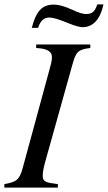

<svg xmlns="http://www.w3.org/2000/svg" viewBox="-28 -856 492 876"><path d="M416 -836C405 -803 392 -792 365 -792C350 -792 333 -797 303 -811C265 -828 240 -835 217 -835C165 -835 137 -806 117 -729H146C156 -761 172 -776 197 -776C214 -776 238 -769 292 -747C318 -737 336 -732 349 -732C397 -732 430 -769 444 -836ZM384 -653H137V-637C193 -634 209 -619 209 -594C209 -578 203 -557 196 -532L76 -91C61 -35 47 -26 -8 -16V0H236V-16C179 -23 167 -27 167 -55C167 -75 173 -99 182 -131L302 -560C319 -621 328 -630 384 -637Z"/></svg>

Font: XITS
Style: Italic
Weight: 400
Italic angle: -16.33°
Designer: MicroPress Inc., with final additions and corrections provided by Coen Hoffman, Elsevier (retired)
Version: Version 1.107